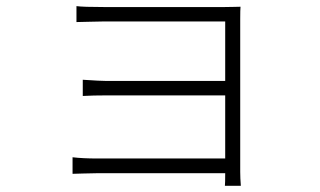

<svg xmlns="http://www.w3.org/2000/svg" viewBox="-20 -559 1040 624"><path d="M762.7 44.9H710.9Q711.9 37.1 711.9 3.9H296.9Q278.3 3.9 250 4.9Q221.7 5.9 215.8 5.9V-47.9Q249 -43.9 295.9 -43.9H711.9V-249H327.1Q282.2 -249 249 -247.1V-299.8Q307.6 -295.9 326.2 -295.9H711.9V-489.3H319.3Q307.6 -489.3 271 -488.3Q234.4 -487.3 228.5 -487.3V-539.1Q250 -536.1 319.3 -536.1H709Q722.7 -536.1 740.2 -536.6Q757.8 -537.1 761.7 -537.1Q760.7 -528.3 760.7 -497.1V0Q760.7 19.5 762.7 44.9Z"/></svg>

Font: Gen Shin Gothic Monospace Light
Style: Regular
Weight: 300
Designer: [Source Han Sans]
Ryoko NISHIZUKA  (kana & ideographs); Paul D. Hunt (Latin, Greek & Cyrillic); Wenlong ZHANG  (bopomofo
Version: Version 1.002.20150607